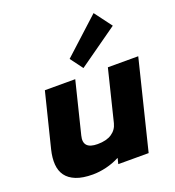

<svg xmlns="http://www.w3.org/2000/svg" viewBox="-174 -1138 1168 1283"><g transform="rotate(-20 410.0 -497.0)"><path d="M730 -880 449 -681 383 -770 638 -1003ZM664 2H448L458 -38H456Q412 -15 362 -3Q312 9 266 9Q194 9 147.5 -9.5Q101 -28 77 -61Q53 -94 49.5 -140.5Q46 -187 60 -244L156 -630H372L281 -262Q258 -171 365 -171Q428 -171 465.5 -196Q503 -221 514 -265L604 -630H820Z"/></g></svg>

Font: TypoPRO Sinkin Sans
Style: 900 X Black Italic
Weight: 950
Italic angle: -112°
Designer: Keith Bates
Foundry: K-Type
Version: Sinkin Sans (version 1.0)  by Keith Bates   •   © 2014   www